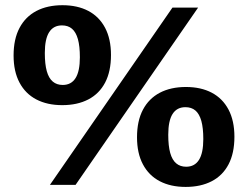

<svg xmlns="http://www.w3.org/2000/svg" viewBox="-20 -728 976 756"><path d="M176.5 0 659 -698H760L277.5 0ZM227 -393.5Q260.5 -393.5 277.5 -420.5Q294.5 -447.5 294.5 -502.5Q294.5 -546 286.8 -573.8Q279 -601.5 263.5 -614.8Q248 -628 224 -628Q190.5 -628 173.5 -601.2Q156.5 -574.5 156.5 -519.5Q156.5 -475.5 164.2 -447.8Q172 -420 187.8 -406.8Q203.5 -393.5 227 -393.5ZM225 -314Q166 -314 123 -336.5Q80 -359 56.8 -402.8Q33.5 -446.5 33.5 -509.5Q33.5 -574 56.8 -618Q80 -662 123.2 -684.8Q166.5 -707.5 226 -707.5Q285 -707.5 327.8 -685Q370.5 -662.5 393.8 -618.5Q417 -574.5 417 -511.5Q417 -447 394 -403Q371 -359 327.8 -336.5Q284.5 -314 225 -314ZM713 -71.5Q746.5 -71.5 763.5 -98.5Q780.5 -125.5 780.5 -180.5Q780.5 -224 772.8 -251.8Q765 -279.5 749.5 -292.8Q734 -306 710 -306Q676.5 -306 659.5 -279.2Q642.5 -252.5 642.5 -197.5Q642.5 -153.5 650.2 -125.8Q658 -98 673.8 -84.8Q689.5 -71.5 713 -71.5ZM711 8Q652 8 609 -14.5Q566 -37 542.8 -80.8Q519.5 -124.5 519.5 -187.5Q519.5 -252 542.8 -296Q566 -340 609.2 -362.8Q652.5 -385.5 712 -385.5Q771 -385.5 813.8 -363Q856.5 -340.5 879.8 -296.5Q903 -252.5 903 -189.5Q903 -125 880 -81Q857 -37 813.8 -14.5Q770.5 8 711 8Z"/></svg>

Font: Newsreader 9pt
Style: Bold
Weight: 700
Designer: Hugues Gentile
Foundry: Production Type
Version: Version 1.003